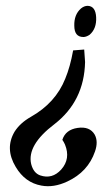

<svg xmlns="http://www.w3.org/2000/svg" viewBox="-20 -638 367 659"><path d="M122 -1Q66 -11 34 -65Q-4 -128 30 -186Q49 -216 86 -237Q171 -285 204 -368Q221 -409 231 -465L269 -468Q269 -468 272 -425Q269 -291 167 -212Q72 -140 87 -75Q95 -44 118 -36Q159 -22 190 -56Q223 -93 203 -142Q199 -151 194 -158Q205 -193 246.5 -199Q288 -205 305 -176Q318 -152 306 -118Q282 -48 211 -15Q164 7 122 -1ZM266 -511Q235 -511 235 -550Q234 -588 258 -609Q269 -618 281 -618Q308 -617 310 -579Q312 -540 288 -519Q278 -512 268 -511Q266 -511 266 -511Z"/></svg>

Font: Sagha
Style: Regular
Weight: 400
Designer: MUHAMMAD YONI
Version: Version 001.000